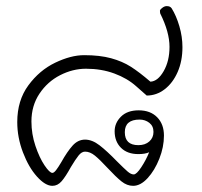

<svg xmlns="http://www.w3.org/2000/svg" viewBox="-20 -610 655 623"><path d="M82 -216Q82 -175 95 -136.5Q108 -98 124.5 -73.5Q141 -49 150 -49Q155 -49 162 -58Q169 -67 179 -84Q198 -118 215.5 -137.5Q233 -157 256 -157Q279 -157 303 -138.5Q327 -120 359 -87Q383 -63 394 -53.5Q405 -44 414 -44Q423 -44 438.5 -67.5Q454 -91 464 -116Q451 -110 429 -110Q393 -110 372.5 -130.5Q352 -151 352 -184Q352 -211 372.5 -231.5Q393 -252 430 -252Q468 -252 490 -229.5Q512 -207 512 -170Q512 -133 497 -95Q482 -57 459 -32Q436 -7 412 -7Q392 -7 374 -21.5Q356 -36 328 -66Q304 -92 288 -105Q272 -118 256 -118Q245 -118 235 -105.5Q225 -93 210 -68Q193 -37 180 -22Q167 -7 150 -7Q127 -7 100 -37Q73 -67 54.5 -115.5Q36 -164 36 -214Q36 -284 72 -333Q108 -382 159 -406.5Q210 -431 253 -431Q304 -431 340.5 -421Q377 -411 404.5 -393.5Q432 -376 468 -345Q492 -346 511 -379Q530 -412 530 -458Q530 -506 500 -566Q499 -569 499 -576Q501 -581 508.5 -586Q516 -591 523 -590Q532 -590 537 -583Q552 -559 562 -525Q572 -491 572 -457Q572 -412 556.5 -376.5Q541 -341 514.5 -320.5Q488 -300 456 -300Q451 -304 422 -330Q393 -356 351 -371.5Q309 -387 259 -387Q216 -387 175 -366Q134 -345 108 -306Q82 -267 82 -216ZM429 -139Q451 -139 464.5 -151Q478 -163 478 -182Q478 -201 464.5 -211.5Q451 -222 433 -222Q385 -222 385 -181Q385 -139 429 -139Z"/></svg>

Font: Mali Light
Style: Regular
Weight: 300
Designer: Kitiyaporn Chalermlarp | Katatrad Aksorn Co.,Ltd.
Foundry: Cadson Demak Co.,Ltd.
Version: Version 1.000; ttfautohint (v1.6)